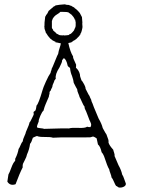

<svg xmlns="http://www.w3.org/2000/svg" viewBox="-20 -865 655 888"><path d="M349 -805 359 -786Q359 -782 360 -773.5Q361 -765 361 -761Q360 -756 361 -748Q362 -740 361 -736Q359 -725 356 -716L354 -712Q351 -709 352 -706Q349 -704 347 -699L337 -689Q335 -686 330.5 -683Q326 -680 325 -679Q319 -677 317 -674Q311 -671 310 -669Q308 -669 296 -666Q305 -624 318 -604Q317 -601 320 -593L332 -566Q332 -553 331 -552Q346 -539 350 -519Q349 -513 357 -493Q360 -491 365 -482Q376 -464 376 -454Q379 -449 384.5 -437.5Q390 -426 394 -421Q394 -419 402 -403Q402 -400 403 -397.5Q404 -395 405.5 -391.5Q407 -388 408 -386Q413 -371 423.5 -347Q434 -323 436 -317Q451 -291 455 -273Q457 -270 462.5 -259.5Q468 -249 472 -244Q473 -240 480 -222Q482 -218 482 -212Q482 -206 482 -205Q486 -192 504 -172Q504 -169 507.5 -159.5Q511 -150 510 -143L528 -101Q541 -78 545 -58Q550 -51 555 -35.5Q560 -20 562 -16V-13Q561 -5 550.5 -0.5Q540 4 529 2Q527 1 523 -2Q519 -5 517 -5Q513 -10 507 -24.5Q501 -39 496 -44Q495 -52 490.5 -63.5Q486 -75 485 -82Q477 -94 461 -143Q456 -155 450 -161Q444 -188 433 -197Q433 -198 427 -225Q425 -227 420 -229.5Q415 -232 413 -233Q409 -234 404.5 -232Q400 -230 397 -230Q374 -229 312 -229.5Q250 -230 225 -228Q214 -232 187.5 -231.5Q161 -231 151 -236Q144 -234 132 -228Q125 -205 119 -200Q116 -175 105 -151Q103 -140 95 -125Q87 -110 86 -107Q84 -98 85 -91Q71 -64 52 -13Q27 -4 14 -25Q18 -47 19 -58Q24 -66 32.5 -89.5Q41 -113 50 -121Q50 -133 52 -134Q62 -154 66 -176Q70 -181 75 -193.5Q80 -206 85 -211Q86 -221 92.5 -234.5Q99 -248 100 -255Q117 -293 116 -298Q118 -299 121.5 -305.5Q125 -312 129 -320.5Q133 -329 134 -331Q136 -333 136 -339L135 -345Q135 -348 138.5 -350Q142 -352 143 -353Q147 -359 149 -377Q158 -384 177 -449Q179 -458 192 -487Q205 -516 214 -528Q214 -532 216.5 -537.5Q219 -543 219 -547Q221 -549 234 -581.5Q247 -614 249 -616Q249 -623 260 -657Q260 -658 260.5 -660.5Q261 -663 261 -665Q258 -666 254 -666Q253 -666 247.5 -667.5Q242 -669 237 -669Q237 -672 235 -673Q232 -673 228.5 -675.5Q225 -678 222 -679Q217 -684 213 -686L202 -699Q200 -701 197.5 -706Q195 -711 192 -713Q192 -716 189.5 -722Q187 -728 186 -732Q186 -739 185 -741Q186 -744 186 -761Q186 -764 187 -769.5Q188 -775 188 -778Q188 -780 188.5 -783Q189 -786 189 -788Q192 -790 193 -795Q194 -796 195.5 -798Q197 -800 198 -801Q199 -804 201.5 -807.5Q204 -811 204 -814Q206 -815 210 -819Q211 -819 213 -821.5Q215 -824 217 -825Q218 -826 222 -829Q226 -832 227 -834Q235 -837 237 -840Q241 -840 256 -843Q274 -845 280 -845Q286 -842 299 -842Q303 -839 310 -838Q311 -837 312.5 -836Q314 -835 317 -833.5Q320 -832 322 -831Q324 -830 325 -828Q326 -827 327 -826Q330 -825 335 -820L343 -812Q343 -811 345.5 -809Q348 -807 349 -805ZM235 -715H238Q238 -713 242 -709Q246 -708 250.5 -705Q255 -702 259 -702Q266 -702 267 -701Q270 -701 272 -702H273L278 -701Q285 -701 290 -702Q291 -702 293.5 -702.5Q296 -703 298 -703Q300 -706 303 -707Q307 -708 309 -710Q312 -712 322 -724Q323 -727 325.5 -732.5Q328 -738 329 -740Q329 -744 330 -747V-750V-763Q328 -767 328 -774Q324 -774 324 -780L322 -782Q321 -784 321 -785L311 -797Q310 -798 308 -799Q304 -801 304 -803Q302 -803 300.5 -804Q299 -805 298 -806.5Q297 -808 296 -808Q290 -810 272 -810H259Q252 -803 249 -802Q247 -800 241.5 -797Q236 -794 234 -791Q232 -791 231 -788Q230 -785 228 -785L223 -777Q223 -774 220 -768V-737Q220 -734 223 -731Q226 -728 226 -724L234 -717Q235 -717 235 -715ZM394 -309Q391 -316 384.5 -334Q378 -352 373 -361Q373 -362 371.5 -365.5Q370 -369 372 -370Q366 -377 359 -393.5Q352 -410 348 -416Q347 -422 342 -433Q337 -444 337 -452Q333 -458 321 -482Q320 -494 313 -514Q306 -529 304 -550Q303 -552 298.5 -555Q294 -558 293 -561Q287 -591 275 -596Q274 -594 270 -590Q266 -586 267 -583Q267 -580 264.5 -573.5Q262 -567 258.5 -560.5Q255 -554 255 -553Q234 -521 238 -501Q231 -494 230 -487Q222 -471 222 -463L216 -451Q216 -447 212.5 -444Q209 -441 209 -438Q210 -434 208 -428Q206 -422 206 -418Q186 -372 186 -370Q181 -355 181 -353Q175 -349 166.5 -329.5Q158 -310 159 -303Q150 -283 151 -276Q155 -273 167.5 -272Q180 -271 184 -269Q276 -272 299 -271Q311 -275 342.5 -273.5Q374 -272 383 -279Q387 -277 398 -277Q401 -281 401.5 -286Q402 -291 400.5 -294.5Q399 -298 397 -303Q395 -308 394 -309Z"/></svg>

Font: FuturaRenner Light
Style: Regular
Weight: 300
Designer: BSozoo
Foundry: BSozoo
Version: Version 1.001;PS 001.001;hotconv 1.0.70;makeotf.lib2.5.58329